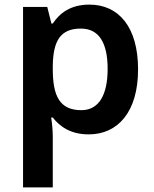

<svg xmlns="http://www.w3.org/2000/svg" viewBox="-20 -573 667 833"><path d="M368 -553C286 -553 239 -516 209 -471H203L185 -543H80V240H209V20C209 -6 206 -38 202 -63H209C239 -25 285 10 365 10C491 10 579 -87 579 -272C579 -457 494 -553 368 -553ZM331 -449C410 -449 447 -386 447 -274C447 -163 410 -95 333 -95C238 -95 209 -158 209 -273V-289C211 -396 242 -449 331 -449Z"/></svg>

Font: Noto Kufi Arabic SemiBold
Style: Regular
Weight: 600
Designer: Monotype Design Team, David Williams, Khaled Hosny
Foundry: Google LLC
Version: Version 2.109